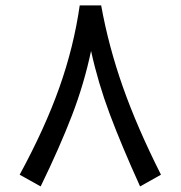

<svg xmlns="http://www.w3.org/2000/svg" viewBox="-20 -666 655 696"><path d="M269 -646.5H346.7Q373.5 -498 425.5 -350.6Q477.5 -203.1 563.5 -32.7L487.8 9.8Q419.9 -140.1 377.7 -252.9Q335.4 -365.7 310.1 -481.4Q284.7 -361.3 240.5 -246.6Q196.3 -131.8 127.4 9.8L51.3 -32.7Q143.1 -201.7 195.3 -349.1Q247.6 -496.6 269 -646.5Z"/></svg>

Font: Samim FD
Style: FD
Weight: 400
Foundry: DejaVu fonts team - Redesigned by Saber Rastikerdar
Version: Version 4.00 December 17, 2020